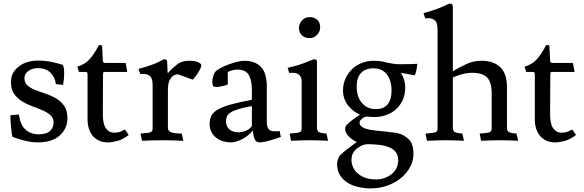

<svg xmlns="http://www.w3.org/2000/svg" viewBox="-20 -780 3249 1068"><path d="M85 -143Q93 -85 122 -59Q151 -33 196 -33Q239 -33 258.5 -51.5Q278 -70 278 -99Q278 -124 260.5 -139.5Q243 -155 216.5 -166.5Q190 -178 159.5 -189Q129 -200 102.5 -216.5Q76 -233 58.5 -258Q41 -283 41 -324Q41 -354 54 -376Q67 -398 88 -413Q109 -428 135.5 -435.5Q162 -443 189 -443Q232 -443 266.5 -435.5Q301 -428 327 -420Q332 -417 334.5 -403.5Q337 -390 337 -373Q337 -355 335 -337Q333 -319 331 -308L291 -312Q286 -351 260.5 -376Q235 -401 192 -401Q159 -401 137.5 -385Q116 -369 116 -346Q116 -319 133.5 -304Q151 -289 178 -278.5Q205 -268 235.5 -258Q266 -248 293 -232Q320 -216 337.5 -190.5Q355 -165 355 -122Q355 -65 312.5 -26.5Q270 12 189 12Q157 12 120 3Q83 -6 51 -18Q48 -20 46 -34Q44 -48 42 -67Q40 -86 39 -104.5Q38 -123 38 -134V-139Z M552 -141Q552 -90 569.5 -66Q587 -42 612 -42Q634 -42 645.5 -46Q657 -50 670 -58Q674 -60 678 -56L696 -29Q663 -4 633 4Q603 12 580 12Q550 12 528.5 1Q507 -10 493.5 -27.5Q480 -45 473.5 -67Q467 -89 467 -111V-362Q467 -370 465.5 -375Q464 -380 454 -380H419L410 -409Q456 -423 482 -454.5Q508 -486 530 -529H541Q548 -529 548 -523L552 -443Q552 -438 554.5 -434Q557 -430 565 -430H679L688 -380H563Q555 -380 554 -375Q553 -370 553 -362Z M913 -372Q933 -396 961.5 -419Q990 -442 1027 -442Q1037 -442 1048 -441.5Q1059 -441 1069 -438.5Q1079 -436 1087.5 -431.5Q1096 -427 1100 -419Q1100 -409 1093 -395Q1086 -381 1077 -368Q1068 -355 1060.5 -346Q1053 -337 1052 -337L972 -366H966Q946 -366 930 -345Q914 -324 914 -282V-71Q914 -63 916.5 -57Q919 -51 927.5 -46.5Q936 -42 951 -39.5Q966 -37 991 -37L1000 3Q971 2 942 1Q913 0 884 0Q856 0 827.5 1Q799 2 770 3L762 -37Q786 -39 799 -40.5Q812 -42 819 -45.5Q826 -49 827.5 -54.5Q829 -60 829 -71V-305Q829 -342 815.5 -355.5Q802 -369 775 -369Q771 -369 767.5 -368.5Q764 -368 760 -368L751 -397Q763 -400 786.5 -407Q810 -414 834 -423Q854 -431 868 -438.5Q882 -446 891 -450Q904 -450 906.5 -447.5Q909 -445 910 -434L912 -386Z M1381 -190Q1336 -182 1308 -173.5Q1280 -165 1264 -155Q1248 -145 1242.5 -132.5Q1237 -120 1237 -104Q1239 -72 1259 -58Q1279 -44 1305 -44Q1327 -44 1347.5 -52.5Q1368 -61 1381 -78ZM1529 -50Q1534 -50 1536 -51L1538 -39Q1539 -28 1543 -19Q1539 -17 1524.5 -12Q1510 -7 1492 -1.5Q1474 4 1455.5 8Q1437 12 1426 12Q1406 12 1398 -3Q1390 -18 1386 -54Q1378 -43 1365.5 -32Q1353 -21 1337 -11.5Q1321 -2 1303.5 4.5Q1286 11 1268 12H1263Q1241 12 1220 5.5Q1199 -1 1182.5 -14Q1166 -27 1156 -46Q1146 -65 1146 -90Q1146 -117 1156.5 -137Q1167 -157 1194 -172Q1221 -187 1266.5 -199.5Q1312 -212 1381 -225V-285Q1381 -332 1364 -362.5Q1347 -393 1300 -393Q1288 -393 1273.5 -389.5Q1259 -386 1247 -379V-311Q1247 -310 1240.5 -307.5Q1234 -305 1224 -302.5Q1214 -300 1202.5 -298Q1191 -296 1182 -296Q1177 -296 1169 -298Q1161 -306 1161 -325Q1161 -342 1166.5 -358Q1172 -374 1177 -380Q1185 -390 1205.5 -401Q1226 -412 1250 -421Q1274 -430 1298.5 -436Q1323 -442 1338 -442Q1398 -442 1431 -408.5Q1464 -375 1464 -300V-100Q1464 -82 1468.5 -72Q1473 -62 1479.5 -57Q1486 -52 1493.5 -51Q1501 -50 1508 -50Z M1743 -71Q1743 -54 1751.5 -47Q1760 -40 1796 -37L1805 3Q1776 2 1756 1Q1736 0 1707 0Q1679 0 1653.5 1Q1628 2 1599 3L1591 -37Q1615 -39 1628 -40.5Q1641 -42 1648 -45.5Q1655 -49 1656.5 -54.5Q1658 -60 1658 -71V-325Q1658 -375 1608 -375Q1603 -375 1598.5 -375Q1594 -375 1589 -374L1580 -403Q1592 -406 1615.5 -411.5Q1639 -417 1663 -426L1724 -450Q1737 -450 1740 -447.5Q1743 -445 1743 -434ZM1643 -625Q1643 -648 1660 -666.5Q1677 -685 1701 -685Q1728 -685 1744.5 -670Q1761 -655 1761 -628Q1761 -605 1744 -586.5Q1727 -568 1702 -568Q1676 -568 1659.5 -583.5Q1643 -599 1643 -625Z M2210 -375Q2221 -358 2227.5 -337Q2234 -316 2234 -292Q2234 -254 2220 -223.5Q2206 -193 2182.5 -172Q2159 -151 2128 -140Q2097 -129 2063 -129Q2056 -129 2046 -129.5Q2036 -130 2029 -131Q2019 -132 2013.5 -130.5Q2008 -129 2001 -125Q1993 -120 1986.5 -113Q1980 -106 1980 -98Q1980 -85 1991.5 -76Q2003 -67 2021 -62Q2040 -57 2067 -54Q2094 -51 2121 -48.5Q2148 -46 2172.5 -42.5Q2197 -39 2212 -33Q2244 -19 2262 4.5Q2280 28 2280 76Q2280 113 2262 147.5Q2244 182 2212 209Q2180 236 2136 252Q2092 268 2041 268Q2009 268 1976 261Q1943 254 1916 238Q1889 222 1872 196Q1855 170 1855 132Q1855 121 1860 105.5Q1865 90 1873 82Q1882 73 1894.5 63Q1907 53 1920 43Q1933 33 1945 24.5Q1957 16 1965 10Q1953 5 1941.5 -3Q1930 -11 1920.5 -20.5Q1911 -30 1905.5 -41Q1900 -52 1900 -62Q1900 -77 1908 -85Q1925 -102 1940.5 -113Q1956 -124 1982 -142Q1964 -150 1947.5 -162.5Q1931 -175 1917.5 -192Q1904 -209 1896 -230Q1888 -251 1888 -277Q1888 -313 1902 -343.5Q1916 -374 1939 -396Q1962 -418 1993 -430Q2024 -442 2059 -442Q2098 -442 2131 -432Q2175 -423 2195 -423Q2215 -423 2230 -423Q2246 -423 2266.5 -423.5Q2287 -424 2301 -425Q2301 -423 2300 -414.5Q2299 -406 2297.5 -396Q2296 -386 2293 -376Q2290 -366 2286 -361ZM2195 112Q2195 65 2155 44Q2128 30 2091.5 26Q2055 22 2026 22Q2018 22 2006.5 24.5Q1995 27 1987 32Q1979 37 1970 43Q1961 49 1953 58Q1945 67 1940 79.5Q1935 92 1935 110Q1935 132 1944.5 151.5Q1954 171 1971.5 186Q1989 201 2014 209.5Q2039 218 2071 218Q2097 218 2119.5 210Q2142 202 2159 188Q2176 174 2185.5 154.5Q2195 135 2195 112ZM2069 -173Q2115 -173 2136.5 -200Q2158 -227 2158 -275Q2158 -332 2132 -366Q2106 -400 2058 -400Q2012 -400 1988 -374Q1964 -348 1964 -300Q1964 -240 1994 -206.5Q2024 -173 2069 -173Z M2336 -707Q2374 -717 2409.5 -730Q2445 -743 2479 -760Q2492 -760 2495 -756Q2498 -752 2499 -741V-384Q2539 -407 2576 -424.5Q2613 -442 2658 -442Q2724 -442 2762 -407Q2800 -372 2800 -293V-71Q2800 -54 2808.5 -47Q2817 -40 2853 -37L2862 3Q2833 2 2813 1Q2793 0 2764 0Q2736 0 2710.5 1Q2685 2 2656 3L2648 -37Q2672 -39 2685 -40.5Q2698 -42 2705 -45.5Q2712 -49 2713.5 -54.5Q2715 -60 2715 -71V-259Q2715 -324 2689 -349.5Q2663 -375 2607 -375Q2579 -375 2550.5 -367.5Q2522 -360 2499 -349V-71Q2499 -54 2507.5 -47Q2516 -40 2552 -37L2561 3Q2532 2 2512 1Q2492 0 2463 0Q2435 0 2409.5 1Q2384 2 2355 3L2347 -37Q2371 -39 2384 -40.5Q2397 -42 2404 -45.5Q2411 -49 2412.5 -54.5Q2414 -60 2414 -71V-615Q2414 -652 2400.5 -665.5Q2387 -679 2360 -679Q2356 -679 2352.5 -678.5Q2349 -678 2345 -678Z M3040 -141Q3040 -90 3057.5 -66Q3075 -42 3100 -42Q3122 -42 3133.5 -46Q3145 -50 3158 -58Q3162 -60 3166 -56L3184 -29Q3151 -4 3121 4Q3091 12 3068 12Q3038 12 3016.5 1Q2995 -10 2981.5 -27.5Q2968 -45 2961.5 -67Q2955 -89 2955 -111V-362Q2955 -370 2953.5 -375Q2952 -380 2942 -380H2907L2898 -409Q2944 -423 2970 -454.5Q2996 -486 3018 -529H3029Q3036 -529 3036 -523L3040 -443Q3040 -438 3042.5 -434Q3045 -430 3053 -430H3167L3176 -380H3051Q3043 -380 3042 -375Q3041 -370 3041 -362Z"/></svg>

Font: Lusitana
Style: Regular
Weight: 400
Designer: Ana Paula Megda
Foundry: Ana Paula Megda
Version: Version 1.000; ttfautohint (v1.1) -l 8 -r 50 -G 200 -x 14 -D